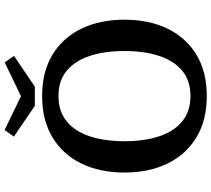

<svg xmlns="http://www.w3.org/2000/svg" viewBox="-63 -865 943 857"><g transform="rotate(-90 408.5 -436.5)"><path d="M408.2 15Q300.2 15 223.9 -31.2Q147.5 -77.4 107.2 -160Q66.9 -242.7 66.9 -352Q66.9 -462.3 107.2 -545Q147.5 -627.6 223.9 -673.8Q300.2 -720 408.2 -720Q516.5 -720 592.7 -673.8Q668.8 -627.6 709 -545Q749.1 -462.3 749.1 -352Q749.1 -242.7 709 -160Q668.8 -77.4 592.7 -31.2Q516.5 15 408.2 15ZM408.2 -57.9Q476.5 -57.9 521 -94.5Q565.4 -131.2 587.3 -197.3Q609.3 -263.5 609.3 -352Q609.3 -441.5 587.3 -507.7Q565.4 -573.8 521 -610.5Q476.5 -647.1 408.2 -647.1Q340.5 -647.1 295.5 -610.5Q250.6 -573.8 228.7 -507.7Q206.7 -441.5 206.7 -352Q206.7 -263.5 228.7 -197.3Q250.6 -131.2 295.5 -94.5Q340.5 -57.9 408.2 -57.9ZM256.9 -887.5 452.6 -792.6 419 -752.4H364.7L227.3 -846.2ZM558.2 -886.9 587.8 -845.5 450 -752.4H395.7L362.1 -792.6Z"/></g></svg>

Font: Andada Pro
Style: Regular
Weight: 400
Designer: Carolina Giovagnoli
Foundry: Huerta Tipografica
Version: Version 3.003